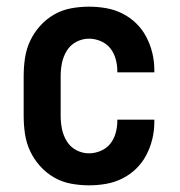

<svg xmlns="http://www.w3.org/2000/svg" viewBox="-20 -548 540 576"><path d="M247 8Q220 8 193 3Q166 -2 142.5 -15.5Q119 -29 100.5 -49.5Q82 -70 70.5 -94.5Q59 -119 55 -146Q51 -173 51 -200V-320Q51 -347 55 -374Q59 -401 70.5 -425.5Q82 -450 100.5 -470.5Q119 -491 142.5 -504.5Q166 -518 193 -523Q220 -528 247 -528Q273 -528 298.5 -523.5Q324 -519 347 -507.5Q370 -496 388.5 -478Q407 -460 419 -437Q431 -414 437 -389Q443 -364 443 -338V-331H332V-334Q332 -353 327 -371Q322 -389 311 -403Q300 -417 282.5 -424.5Q265 -432 247 -432Q227 -432 209 -422.5Q191 -413 180.5 -396Q170 -379 166 -359.5Q162 -340 162 -320V-200Q162 -180 166 -160.5Q170 -141 180.5 -124Q191 -107 209 -97.5Q227 -88 247 -88Q265 -88 282.5 -95.5Q300 -103 311 -117Q322 -131 327 -149Q332 -167 332 -186V-189H443V-182Q443 -156 437 -131Q431 -106 419 -83Q407 -60 388.5 -42Q370 -24 347 -12.5Q324 -1 298.5 3.5Q273 8 247 8Z"/></svg>

Font: Iosevka Custom
Style: Bold
Weight: 700
Monospace: yes
Designer: Belleve Invis
Foundry: Belleve Invis
Version: Version 30.3.3; ttfautohint (v1.8.3)